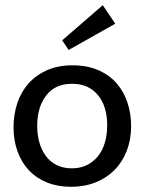

<svg xmlns="http://www.w3.org/2000/svg" viewBox="-20 -708 555 738"><path d="M244 -516 219 -553 375 -688 423 -617ZM484 -223Q484 -172 467.5 -129Q451 -86 420.5 -55Q390 -24 347.5 -7Q305 10 253 10Q202 10 161 -6.5Q120 -23 91.5 -53Q63 -83 47.5 -125.5Q32 -168 32 -219Q32 -268 46.5 -311.5Q61 -355 89.5 -387Q118 -419 160.5 -438Q203 -457 259 -457Q315 -457 357.5 -438.5Q400 -420 428 -388Q456 -356 470 -313.5Q484 -271 484 -223ZM392 -226Q392 -300 356 -343Q320 -386 257 -386Q192 -386 157.5 -341Q123 -296 123 -224Q123 -190 131.5 -160Q140 -130 156.5 -108Q173 -86 198 -73.5Q223 -61 256 -61Q289 -61 314 -73.5Q339 -86 356.5 -107.5Q374 -129 383 -159.5Q392 -190 392 -226Z"/></svg>

Font: Zilla Slab Medium
Style: Regular
Weight: 500
Designer: Typotheque.com
Foundry: Typotheque type foundry
Version: Version 1.1; 2017